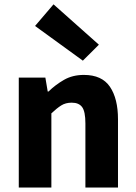

<svg xmlns="http://www.w3.org/2000/svg" viewBox="-20 -846 612 866"><path d="M64.7 0V-496.1H184.6L195.2 -433.3H198.9Q230.3 -463.9 268.9 -486Q307.6 -508.1 358.3 -508.1Q439.7 -508.1 475.9 -454.6Q512.2 -401 512.2 -308V0H365.2V-289.2Q365.2 -342.8 350.5 -362.9Q335.9 -382.9 303.5 -382.9Q275.8 -382.9 256.1 -370.4Q236.4 -358 211.7 -334.7V0ZM353.7 -572.4 138.1 -728.9 221.4 -826.4 426 -644.4Z"/></svg>

Font: Source Sans 3 Variable
Style: Regular
Weight: 200
Designer: Paul D. Hunt
Foundry: Adobe Systems Incorporated
Version: Version 3.026